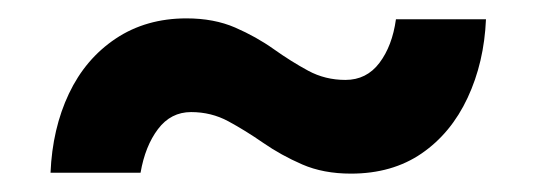

<svg xmlns="http://www.w3.org/2000/svg" viewBox="-20 -454 585 209"><path d="M362 -265Q332 -265 309 -275Q286 -285 266.5 -298.5Q247 -312 228.5 -322Q210 -332 188 -332Q166 -332 152 -313.5Q138 -295 133 -266H35Q37 -314 55 -352Q73 -390 106 -412Q139 -434 183 -434Q213 -434 236 -424Q259 -414 278 -400.5Q297 -387 315.5 -377Q334 -367 356 -367Q379 -367 393 -385.5Q407 -404 411 -433H509Q507 -386 489 -347.5Q471 -309 439 -287Q407 -265 362 -265Z"/></svg>

Font: Fustat
Style: Bold
Weight: 700
Designer: Mohamed Gaber, Khaled Hosny, Laura Garcia Mut
Foundry: Kief Type Foundry, Alif Type Foundry, Hard Type Foundry
Version: Version 1.007